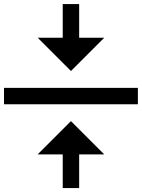

<svg xmlns="http://www.w3.org/2000/svg" viewBox="-20 -826 708 958"><path d="M168 -55.7 334 -221.7 500 -55.7H375V112.3H293V-55.7ZM500 -637.7 334 -471.7 168 -637.7H293V-805.7H375V-637.7ZM0 -387.7H668V-305.7H0Z"/></svg>

Font: CaskaydiaCove Nerd Font
Style: Regular
Weight: 400
Designer: Aaron Bell
Foundry: Saja Typeworks
Version: Version 2111.1;Nerd Fonts 2.3.3